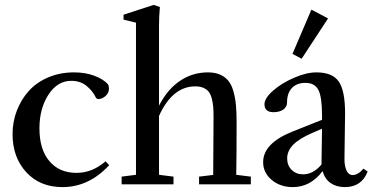

<svg xmlns="http://www.w3.org/2000/svg" viewBox="-20 -746 1514 777"><path d="M232.9 11.2Q141.6 11.2 86.2 -49.1Q30.8 -109.4 30.8 -203.6Q30.8 -252.9 47.9 -297.6Q64.9 -342.3 95.9 -377.2Q127 -412.1 174.6 -432.6Q222.2 -453.1 279.8 -453.1Q325.7 -453.1 362.5 -439.2Q399.4 -425.3 417.5 -404.3Q420.9 -396.5 420.9 -387.2Q420.9 -369.6 407 -357.4Q393.1 -345.2 378.9 -345.2Q371.1 -345.2 367.7 -351.6Q355 -378.4 329.8 -398.7Q304.7 -418.9 268.6 -418.9Q212.4 -418.9 176 -362.8Q139.6 -306.6 139.6 -226.6Q139.6 -141.1 179.9 -93.8Q220.2 -46.4 289.6 -46.4Q353.5 -46.4 407.2 -93.3L421.9 -77.6Q339.8 11.2 232.9 11.2Z M472.2 0V-31.2L530.3 -38.6V-654.3L480 -666.5V-686.5L601.6 -726.1L627 -717.8Q623.5 -678.7 623.5 -640.6V-318.4Q657.7 -384.8 708.5 -418.9Q759.3 -453.1 821.8 -453.1Q850.6 -453.1 871.1 -443.8Q891.6 -434.6 904.5 -418.5Q917.5 -402.3 924.8 -376Q932.1 -349.6 934.8 -320.8Q937.5 -292 937.5 -252.4Q937.5 -108.4 936 -38.6L995.1 -31.2V0H785.6V-31.2L842.8 -38.1Q844.2 -268.1 844.2 -272Q844.2 -296.9 842.8 -314.2Q841.3 -331.5 836.9 -348.1Q832.5 -364.7 824.5 -374.8Q816.4 -384.8 803 -390.6Q789.6 -396.5 770.5 -396.5Q677.7 -396.5 623.5 -276.9V-38.6L682.1 -31.2V0Z M1200.7 -508.3 1163.6 -527.8 1240.2 -707 1307.6 -671.4ZM1165 11.2Q1114.3 11.2 1079.6 -17.8Q1044.9 -46.9 1044.9 -89.8Q1044.9 -166.5 1164.6 -213.9L1283.2 -261.2V-278.3Q1283.2 -353 1268.6 -381.8Q1253.9 -410.6 1216.3 -410.6Q1180.7 -410.6 1161.1 -389.6Q1141.6 -368.7 1141.6 -331.1Q1141.6 -313.5 1126.5 -302.7Q1111.3 -292 1086.9 -292Q1050.3 -292 1050.3 -324.2Q1050.3 -348.6 1085.4 -379.4Q1120.6 -410.2 1170.7 -431.6Q1220.7 -453.1 1260.3 -453.1Q1324.7 -453.1 1350.6 -416.5Q1376.5 -379.9 1376.5 -287.1Q1376.5 -256.3 1374 -105Q1373.5 -75.7 1382.1 -56.6Q1390.6 -37.6 1407.2 -37.6Q1428.7 -37.6 1450.7 -63.5L1467.8 -51.8Q1443.4 11.2 1375.5 11.2Q1341.8 11.2 1318.1 -5.1Q1294.4 -21.5 1285.6 -53.7Q1236.8 11.2 1165 11.2ZM1142.1 -105Q1142.1 -76.7 1160.2 -58.6Q1178.2 -40.5 1206.5 -40.5Q1248 -40.5 1281.2 -80.6V-94.2Q1281.2 -115.7 1282.2 -159.7Q1283.2 -203.6 1283.2 -225.1L1243.7 -208Q1191.4 -185.5 1166.7 -160.4Q1142.1 -135.3 1142.1 -105Z"/></svg>

Font: Elstob 10pt Medium
Style: Regular
Weight: 500
Designer: Peter S. Baker
Version: Version 1.015